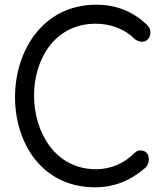

<svg xmlns="http://www.w3.org/2000/svg" viewBox="-20 -787 692 818"><path d="M553 -135C509 -91 452 -66 389 -66C215 -66 125 -224 125 -380C125 -533 212 -686 388 -686C450 -686 511 -664 554 -621C561 -614 575 -609 585 -609C605 -609 621 -625 621 -649C621 -662 615 -674 602 -685C542 -741 470 -767 391 -767C161 -767 44 -569 44 -373C44 -180 157 11 385 11C467 11 537 -18 599 -72C610 -82 614 -95 614 -109C614 -128 604 -146 578 -146C569 -146 561 -143 553 -135Z"/></svg>

Font: Numismatica Pro
Style: Regular
Weight: 400
Designer: Chris Hopkins
Foundry: Edward C. D. Hopkins
Version: Version 2.19D